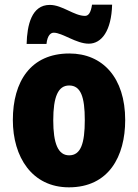

<svg xmlns="http://www.w3.org/2000/svg" viewBox="-20 -792 592 822"><path d="M94 -604H179C183 -642 198 -652 210 -652C247 -652 306 -605 360 -605C415 -605 457 -660 460 -772H374C369 -738 359 -724 344 -724C297 -724 247 -771 193 -771C115 -771 96 -684 94 -604ZM516 -278C516 -460 419 -563 277 -563C112 -563 35 -444 35 -278C35 -120 117 10 275 10C446 10 516 -123 516 -278ZM208 -277C208 -378 229 -426 276 -426C326 -426 343 -377 343 -278C343 -178 326 -127 276 -127C228 -127 208 -179 208 -277Z"/></svg>

Font: Noto Sans Hebrew Condensed Black
Style: Regular
Weight: 900
Width: 3
Designer: Monotype Design Team
Foundry: Monotype Imaging Inc.
Version: Version 2.004